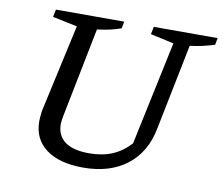

<svg xmlns="http://www.w3.org/2000/svg" viewBox="-75 -749 987 850"><g transform="rotate(10 418.5 -324.0)"><path d="M349 10Q242 10 182.5 -34.5Q123 -79 123 -159Q123 -168 124 -179Q125 -190 127 -206L214 -601L103 -624L110 -658H417L411 -627Q389 -619 363.5 -613Q338 -607 304 -603L224 -201Q222 -189 220.5 -180Q219 -171 219 -164Q219 -111 256 -84Q293 -57 364 -57Q423 -57 467.5 -75.5Q512 -94 549 -134L648 -601L543 -624L550 -658H837L831 -627Q808 -620 781.5 -613.5Q755 -607 721 -603L643 -216Q622 -108 545.5 -49Q469 10 349 10Z"/></g></svg>

Font: Piazzolla Thin Medium
Style: Italic
Weight: 500
Italic angle: -11.3°
Version: Version 2.005